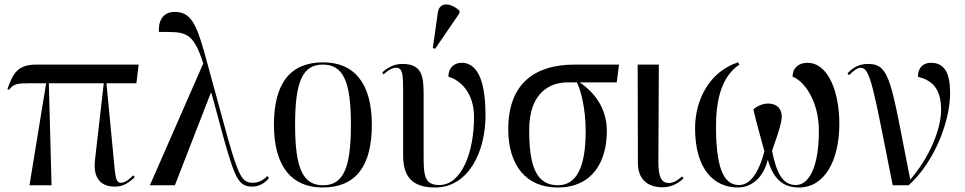

<svg xmlns="http://www.w3.org/2000/svg" viewBox="-20 -823 4286 853"><path d="M111 0H209L197 -453H441L402 -112C392 -24 435 6 489 6C519 6 543 -2 579 -36L572 -44C545 -17 528 -11 518 -11C499 -11 494 -25 489 -76L453 -453H586L596 -536H141C60 -536 38 -499 13 -427L20 -424C40 -450 55 -453 110 -453H185Z M646 0H757L916 -409H919V-411L977 -197C1026 -26 1042 6 1102 6C1131 6 1159 -11 1175 -32L1168 -41C1152 -25 1131 -11 1104 -11C1058 -11 1042 -34 993 -206L889 -586C851 -722 825 -770 756 -770C700 -770 683 -725 686 -681C800 -681 836 -689 883 -541Z M1413 10C1557 10 1632 -80 1632 -269C1632 -455 1552 -546 1416 -546C1271 -546 1197 -455 1197 -269C1197 -80 1279 10 1413 10ZM1415 0C1326 0 1291 -74 1291 -269C1291 -462 1325 -536 1414 -536C1505 -536 1539 -462 1539 -269C1539 -75 1505 0 1415 0Z M1913 -606 2021 -764V-776C1983 -810 1932 -818 1925 -766L1903 -610ZM1913 10C2062 10 2137 -150 2137 -310C2137 -431 2115 -544 2031 -544C1997 -544 1972 -521 1972 -482C2021 -469 2086 -415 2086 -303C2086 -145 2030 -1 1932 -1C1863 -1 1862 -46 1862 -143V-408C1862 -489 1852 -539 1767 -539C1729 -539 1700 -521 1678 -501L1684 -492C1707 -515 1728 -522 1740 -522C1769 -522 1771 -492 1771 -420V-135C1771 -57 1794 10 1913 10Z M2457 10C2610 10 2676 -102 2676 -241C2676 -343 2620 -414 2555 -457H2720L2730 -536H2532C2370 -536 2238 -464 2238 -249C2238 -88 2318 10 2457 10ZM2459 0C2363 0 2331 -83 2331 -246C2331 -414 2426 -457 2501 -457H2543C2559 -425 2582 -345 2582 -240C2582 -76 2539 0 2459 0Z M2924 9C2967 9 2999 -13 3017 -31L3011 -39C2993 -25 2975 -10 2952 -10C2919 -10 2905 -35 2905 -104L2907 -536H2813L2814 -99C2814 -20 2864 9 2924 9Z M3259 10C3318 10 3372 -34 3391 -113C3415 -32 3455 10 3530 10C3640 10 3709 -104 3709 -274C3709 -407 3663 -544 3567 -544C3528 -544 3501 -521 3501 -482C3544 -469 3618 -384 3618 -242C3618 -74 3571 -1 3516 -1C3458 -1 3430 -52 3410 -153C3424 -194 3445 -251 3451 -285C3460 -335 3436 -363 3391 -363C3375 -363 3348 -356 3327 -337C3339 -283 3357 -222 3376 -151C3348 -44 3307 -1 3264 -1C3209 -1 3161 -45 3161 -260C3161 -369 3181 -480 3265 -536L3259 -546C3129 -504 3068 -375 3068 -254C3068 -74 3149 10 3259 10Z M3946 0H4017C4133 -105 4201 -285 4201 -409C4201 -496 4178 -544 4116 -544C4080 -544 4058 -521 4058 -482C4117 -467 4161 -434 4161 -335C4161 -244 4105 -118 4024 -25C3939 -453 3937 -539 3837 -539C3800 -539 3772 -526 3745 -497L3752 -489C3776 -512 3790 -522 3804 -522C3847 -522 3860 -433 3946 0Z"/></svg>

Font: Noto Serif Display SemiCondensed
Style: Regular
Weight: 400
Width: 4
Designer: Monotype Design Team
Foundry: Monotype Imaging Inc.
Version: Version 2.009